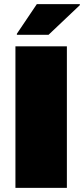

<svg xmlns="http://www.w3.org/2000/svg" viewBox="-20 -913 408 933"><path d="M55 0V-688H305V0ZM62 -744V-749L159 -893H368V-888L216 -744Z"/></svg>

Font: Saira SemiExpanded Black
Style: Regular
Weight: 900
Width: 6
Designer: Hector Gatti with collaboration of the Omnibus-Type team
Foundry: Omnibus-Type
Version: Version 1.101